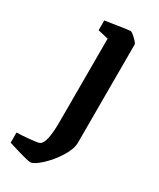

<svg xmlns="http://www.w3.org/2000/svg" viewBox="-227 -514 620 751"><g transform="rotate(30 83.5 -138.5)"><path d="M-58 154V108Q-39 108 -0.5 104.5Q38 101 43 97Q67 84 67 -13V-388L20 -399V-443Q121 -459 130 -459Q136 -459 153 -443Q170 -427 170 -421V22Q170 51 146.5 88.5Q123 126 92.5 154Q62 182 46 182Q31 182 -58 154Z"/></g></svg>

Font: Grenze Medium
Style: Regular
Weight: 500
Designer: Renata Polastri
Foundry: Omnibus-Type
Version: Version 1.002; ttfautohint (v1.8)